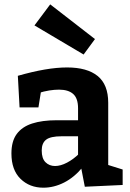

<svg xmlns="http://www.w3.org/2000/svg" viewBox="-20 -859 601 891"><path d="M482.2 -71.2 462.8 -99.4 549.2 -72.4V-0.6L373.6 7.6L355.2 -87.6L364.8 -84.6Q325.4 -36.4 278 -12.2Q230.6 12 181.2 12Q117.2 12 75.1 -29.2Q33 -70.4 33 -146.8Q33 -203.6 57.6 -237.1Q82.2 -270.6 129 -285.8Q175.8 -301 243.2 -301H351.6L342.2 -290.4V-356.4Q342.2 -402.8 319.6 -422.9Q297 -443 253.8 -443Q232.8 -443 208.7 -439.2Q184.6 -435.4 157 -426.8L171.4 -442.4L158.4 -360.6H70.8L62.8 -507.2Q130.6 -526.6 187.3 -536.3Q244 -546 291.2 -546Q384.4 -546 433.3 -506.2Q482.2 -466.4 482.2 -382ZM173.6 -160.6Q173.6 -123.6 191.2 -106.1Q208.8 -88.6 235.6 -88.6Q261.2 -88.6 291.1 -104.3Q321 -120 348.2 -146.8L342.2 -123V-237L352 -226.6H266Q214 -226.6 193.8 -210.6Q173.6 -194.6 173.6 -160.6ZM213 -838.7 420.7 -677.7 368 -606 140 -741Z"/></svg>

Font: Bitter Thin
Style: Regular
Weight: 100
Designer: Sol Matas, and Bitter project Authors
Foundry: Sol Matas
Version: Version 2.002